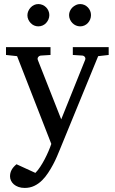

<svg xmlns="http://www.w3.org/2000/svg" viewBox="-20 -716 570 954"><path d="M467.8 -437 275.9 30.8Q271 43 262.9 61.8Q254.9 80.6 243.9 101.3Q232.9 122.1 219.2 142.8Q205.6 163.6 189.9 179.2Q171.9 197.3 150.4 207.5Q128.9 217.8 103 217.8Q85.4 217.8 71.8 212.9Q58.1 208 48.8 200Q39.6 191.9 34.7 181.6Q29.8 171.4 29.8 160.2Q29.8 143.1 37.4 128.7Q44.9 114.3 62 100.1L155.8 143.1Q168 130.9 179.9 112.8Q191.9 94.7 202.1 75Q212.4 55.2 220.9 35.4Q229.5 15.6 234.9 -1L64.9 -437L9.8 -442.9V-481.9H231V-442.9L183.1 -439.9Q174.8 -439 169.9 -432.6Q165 -426.3 168 -418L284.2 -123L402.8 -418Q406.2 -425.8 401.9 -432.4Q397.5 -439 389.2 -439.9L341.8 -442.9V-481.9H520V-442.9ZM225.1 -641.1Q225.1 -629.9 220.7 -619.6Q216.3 -609.4 209 -601.6Q201.7 -593.8 191.7 -589.4Q181.6 -585 170.4 -585Q159.2 -585 149.4 -589.4Q139.6 -593.8 132.3 -601.6Q125 -609.4 120.6 -619.1Q116.2 -628.9 116.2 -640.1Q116.2 -650.9 120.6 -660.9Q125 -670.9 132.3 -678.7Q139.6 -686.5 149.4 -691.2Q159.2 -695.8 170.4 -695.8Q181.6 -695.8 191.7 -691.4Q201.7 -687 209 -679.7Q216.3 -672.4 220.7 -662.4Q225.1 -652.3 225.1 -641.1ZM432.1 -641.1Q432.1 -629.9 428 -619.6Q423.8 -609.4 416.5 -601.6Q409.2 -593.8 399.4 -589.4Q389.6 -585 378.4 -585Q367.2 -585 357.2 -589.4Q347.2 -593.8 339.6 -601.6Q332 -609.4 327.6 -619.6Q323.2 -629.9 323.2 -641.1Q323.2 -651.4 327.6 -661.4Q332 -671.4 339.8 -679Q347.7 -686.5 357.4 -691.2Q367.2 -695.8 378.4 -695.8Q389.6 -695.8 399.4 -691.4Q409.2 -687 416.5 -679.4Q423.8 -671.9 428 -661.9Q432.1 -651.9 432.1 -641.1Z"/></svg>

Font: Charis SIL Cyr
Style: Regular
Weight: 400
Foundry: SIL International
Version: Version 5.000